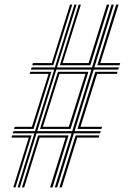

<svg xmlns="http://www.w3.org/2000/svg" viewBox="-20 -820 576 840"><path d="M57.2 0 130.5 -236.8H35.8L38.8 -246.2H133.2L217.2 -515.5H115.2L118.2 -525H220L305.5 -800H315L229.2 -525H382.5L468 -800H478.2L392.8 -525H500.2L497.2 -515.5H389.8L306.2 -246.2H420.8L417.8 -236.8H303.2L230 0H219.8L293.2 -236.8H140L66.8 0ZM142.8 -246.2H296L379.8 -515.5H226.5ZM155 -255.8 233.5 -506H366.8L288.5 -255.8ZM167.5 -265.2H281L353.8 -496.8H240ZM121 -534.5 123.8 -544H206.5L286.5 -800H296L213.2 -534.5ZM41.5 -255.8 44.5 -265.2H119.8L192.5 -496.8H109.5L112.5 -506H204.8L126.8 -255.8ZM38.2 0 105.8 -218H30L33 -227.5H118.2L47.8 0ZM241.8 -534.5 324.5 -800H334L254 -544H367.8L447.5 -800H458L375.2 -534.5ZM76 0 146.8 -227.5H280L209.8 0H199.2L267 -218H153.5L85.8 0ZM405.8 -534.5 488.2 -800H498.8L418.8 -544H505.8L503 -534.5ZM319 -255.8 397.2 -506H494.5L491.5 -496.8H404.8L332 -265.2H426.5L423.5 -255.8ZM240 0 310.8 -227.5H415L412 -218H318L250.2 0Z"/></svg>

Font: Big Shoulders Inline Text ExtraLight
Style: Regular
Weight: 250
Version: Version 2.002